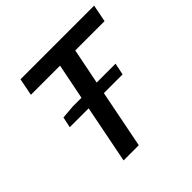

<svg xmlns="http://www.w3.org/2000/svg" viewBox="-167 -809 964 964"><g transform="rotate(-45 314.5 -327.0)"><path d="M111 -309 123 -366 197 -372H257L295 -562H88L106 -654H629L611 -562H403L365 -372H499L486 -309H353L292 0H184L245 -309Z"/></g></svg>

Font: Source Code Pro Semibold
Style: Italic
Weight: 600
Italic angle: -11°
Monospace: yes
Designer: Paul D. Hunt, Teo Tuominen
Foundry: Adobe Systems Incorporated
Version: Version 1.050;PS 1.000;hotconv 16.6.51;makeotf.lib2.5.65220